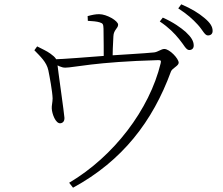

<svg xmlns="http://www.w3.org/2000/svg" viewBox="-20 -813 1040 894"><path d="M861 -580C873 -580 882 -587 882 -601C882 -621 871 -640 845 -664C822 -684 788 -709 738 -731L724 -713C766 -685 793 -657 814 -631C836 -605 846 -580 861 -580ZM302 38 320 61C550 -64 691 -248 776 -480C782 -496 812 -506 812 -521C812 -540 770 -585 745 -585C731 -585 715 -571 698 -569C650 -564 552 -559 481 -554C393 -548 279 -537 224 -537L225 -520C253 -506 266 -498 284 -498C322 -498 423 -525 716 -533C729 -533 731 -531 728 -518C676 -303 510 -85 302 38ZM261 -239C272 -240 281 -248 280 -265C280 -277 248 -501 247 -516C245 -536 240 -545 215 -563C197 -576 178 -584 153 -597L140 -579C167 -551 197 -524 205 -486C211 -457 224 -387 225 -355C225 -338 220 -320 221 -308C222 -283 239 -237 261 -239ZM463 -531H504C504 -558 506 -614 508 -644C509 -674 530 -681 530 -698C530 -716 477 -747 442 -747C425 -747 410 -744 388 -738L389 -716C409 -715 432 -713 444 -709C460 -704 461 -700 462 -679C463 -649 463 -546 463 -531ZM948 -648C961 -648 970 -655 970 -669C970 -689 959 -707 931 -730C906 -751 873 -772 824 -793L810 -774C853 -746 877 -724 901 -698C924 -673 933 -648 948 -648Z"/></svg>

Font: Source Han Serif CN VF
Style: Regular
Weight: 250
Designer: Ryoko NISHIZUKA 西塚涼子 (kana & ideographs); Frank Grießhammer (Latin, Greek & Cyrillic); Wenlong ZHANG 张文龙 (bopomofo); San
Foundry: Adobe
Version: Version 2.002;hotconv 1.1.0;makeotfexe 2.6.0